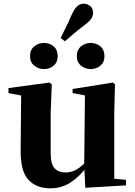

<svg xmlns="http://www.w3.org/2000/svg" viewBox="-20 -1005 731 1042"><path d="M219 -630Q189 -630 166 -648.5Q143 -667 143 -700Q143 -735 166 -753.5Q189 -772 219 -772Q249 -772 271 -753.5Q293 -735 293 -700Q293 -667 271 -648.5Q249 -630 219 -630ZM309 -799 352 -886Q375 -944 392.5 -964.5Q410 -985 434 -985Q453 -985 469 -972.5Q485 -960 485 -936Q485 -913 468.5 -895Q452 -877 404 -842L332 -781ZM472 -630Q443 -630 420 -648.5Q397 -667 397 -700Q397 -735 420 -753.5Q443 -772 472 -772Q502 -772 524.5 -753.5Q547 -735 547 -700Q547 -667 524.5 -648.5Q502 -630 472 -630ZM253 17Q178 17 134.5 -29Q91 -75 92 -189L95 -505L129 -480L26 -500V-527L248 -557L261 -547L255 -393V-174Q255 -114 276.5 -91.5Q298 -69 335 -69Q376 -69 411 -95Q446 -121 472 -160L511 -103H453Q416 -51 366.5 -17Q317 17 253 17ZM443 14 437 -107V-110L441 -487L374 -500V-522L593 -557L604 -547L600 -393V-35L664 -29V1Z"/></svg>

Font: Noto Serif JP Black
Style: Regular
Weight: 900
Designer: Ryoko NISHIZUKA 西塚涼子 (kana & ideographs); Frank Grießhammer (Latin, Greek & Cyrillic); Wenlong ZHANG 张文龙 (bopomofo); San
Foundry: Adobe
Version: Version 2.003-H1;hotconv 1.1.1;makeotfexe 2.6.0